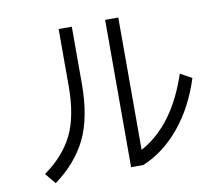

<svg xmlns="http://www.w3.org/2000/svg" viewBox="-85 -876 1170 1005"><g transform="rotate(-10 500.0 -373.5)"><path d="M932 -393Q885 -245 799 -140.5Q713 -36 600 11H535V-772H605V-69Q784 -165 871 -427ZM287 -767H357V-466Q357 -285 302 -172Q247 -59 132 25L85 -32Q190 -106 238.5 -205Q287 -304 287 -464Z"/></g></svg>

Font: IBM Plex Sans JP
Style: Regular
Weight: 400
Designer: Mike Abbink; Paul van der Laan; Pieter van Rosmalen; Wujin Sim; Yejin Wi; Jinhee Kim; Boomi Park; Yona Kim; Kichan Ma
Foundry: Sandoll Inc.
Version: Version 1.000